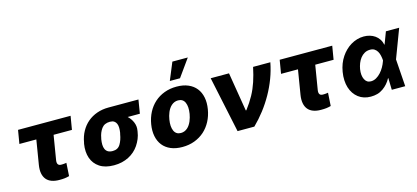

<svg xmlns="http://www.w3.org/2000/svg" viewBox="-63 -1292 3922 1805"><g transform="rotate(-15 1897.5 -389.5)"><path d="M85.2 -545.5H596.6L574.6 -414.1H396L356.9 -176.5Q349.1 -124.3 392.8 -124.3Q401.6 -124.3 408.2 -124.6Q414.8 -125 420.5 -125.5Q426.1 -126.1 431.6 -126.8Q437.1 -127.5 443.9 -128.6L436.1 -1.4Q424.7 1.8 413.9 3.9Q403.1 6 391.7 7.5Q380.3 8.9 367.5 9.4Q354.8 9.9 339.5 9.9Q296.9 9.9 265.1 -1.8Q233.3 -13.5 214 -36.9Q194.6 -60.4 188 -95.2Q181.5 -130 188.9 -176.1L228 -414.1H63.2Z M650.9 -258.5 653.8 -269.9Q663.7 -328.8 690.2 -376.6Q716.6 -424.4 756.4 -458.1Q796.2 -491.8 848 -510.1Q899.9 -528.4 960.6 -528.4H1252.5L1230.8 -395.6H1112.2Q1127.1 -382.1 1138.8 -365.6Q1150.6 -349.1 1158.7 -329.9Q1175.4 -290.1 1168 -248.6L1166.5 -238.6Q1161.2 -202.1 1148.3 -170.8Q1135.3 -139.6 1116.1 -110.8Q1096.9 -82.7 1071.6 -60.4Q1046.2 -38 1015.4 -22.4Q984.7 -6.7 948.9 1.6Q913 9.9 872.5 9.9Q786.9 9.9 733.7 -25.2Q706.7 -43 688 -67.1Q669.4 -91.3 659.1 -120.9Q648.8 -150.6 646.7 -185.2Q644.5 -219.8 650.9 -258.5ZM894.5 -122.9Q945 -122.9 968.8 -162.3Q992.9 -201.7 1002.1 -258.5L1005 -269.9Q1009.2 -295.5 1008.9 -318.2Q1008.5 -340.9 1001.4 -358.1Q994.3 -375.4 979.2 -385.5Q964.1 -395.6 938.6 -395.6Q884.2 -395.6 856.9 -358.3Q829.5 -320.3 821 -269.9L818.2 -258.5Q813.6 -230.1 814.1 -205.4Q814.6 -180.8 823 -162.3Q831.3 -143.8 848.5 -133.3Q865.8 -122.9 894.5 -122.9Z M1307.9 -272Q1318.2 -334.2 1345 -385.7Q1371.8 -437.1 1413.2 -474.3Q1454.5 -511.4 1509.1 -532Q1563.6 -552.6 1628.9 -552.6Q1693.2 -552.6 1741.1 -532.1Q1789.1 -511.7 1818.7 -474.4Q1848.4 -437.1 1858.8 -385.1Q1869.3 -333.1 1858.7 -269.9Q1848.4 -208.1 1821.2 -156.4Q1794 -104.8 1752.7 -67.8Q1711.3 -30.9 1657 -10.3Q1602.6 10.3 1537.6 10.3Q1473.4 10.3 1425.4 -10.1Q1377.5 -30.5 1348 -67.8Q1318.5 -105.1 1308.1 -157.1Q1297.6 -209.2 1307.9 -272ZM1491.8 -162.3Q1510.7 -120.7 1557.2 -120.7Q1577.1 -120.7 1593.2 -127.5Q1609.4 -134.2 1622.3 -145.8Q1635.3 -157.3 1645.2 -172.6Q1655.2 -187.9 1662.5 -204.9Q1669.7 -221.9 1674.5 -239.5Q1679.3 -257.1 1682.2 -273.4Q1693.2 -341.3 1675.1 -382.5Q1656.6 -424 1609.4 -424Q1589.8 -424 1573.7 -417.3Q1557.5 -410.5 1544.4 -399Q1531.2 -387.4 1521.1 -372.2Q1511 -356.9 1503.7 -339.8Q1496.4 -322.8 1491.7 -305Q1486.9 -287.3 1484.4 -271Q1473.4 -204.5 1491.8 -162.3ZM1582.4 -620 1652.7 -789.8H1802.9L1681.5 -620Z M1960.2 -545.5H2138.5L2200.6 -168H2206.3Q2229.8 -198.9 2248.9 -228.2Q2268.1 -257.5 2283.9 -286.4Q2299.7 -315.3 2312.5 -345Q2325.3 -374.6 2335.9 -406.4Q2346.6 -438.2 2355.6 -472.5Q2364.7 -506.7 2372.9 -545.5H2540.8Q2525.9 -467.7 2497.9 -393.5Q2469.8 -319.2 2430.9 -250.2Q2392 -181.1 2343.6 -118.1Q2295.1 -55 2239 0H2075.6Z M2631.7 -545.5H3143.1L3121.1 -414.1H2942.5L2903.4 -176.5Q2895.6 -124.3 2939.3 -124.3Q2948.2 -124.3 2954.7 -124.6Q2961.3 -125 2967 -125.5Q2972.7 -126.1 2978.2 -126.8Q2983.7 -127.5 2990.4 -128.6L2982.6 -1.4Q2971.2 1.8 2960.4 3.9Q2949.6 6 2938.2 7.5Q2926.8 8.9 2914.1 9.4Q2901.3 9.9 2886 9.9Q2843.4 9.9 2811.6 -1.8Q2779.8 -13.5 2760.5 -36.9Q2741.1 -60.4 2734.6 -95.2Q2728 -130 2735.4 -176.1L2774.5 -414.1H2609.7Z M3174 -282Q3180.8 -322.8 3194.2 -357.8Q3207.7 -392.8 3228.7 -424Q3247.5 -452.1 3271.7 -475.7Q3295.8 -499.3 3324 -516.3Q3352.3 -533.4 3384.4 -543Q3416.5 -552.6 3451 -552.6Q3481.2 -552.6 3508.7 -544.6Q3536.2 -536.6 3558.6 -521Q3581 -505.3 3596.6 -482.1Q3612.2 -458.8 3619 -427.9H3621.1L3665.5 -545.5H3794.7L3691.1 -271.3L3688.9 -266.3L3707.4 0H3576.7L3573.5 -114.7L3570.7 -114.3Q3555.8 -86.6 3536.6 -64.5Q3517.4 -42.3 3491.8 -24.1Q3464.1 -4.6 3434.3 3.4Q3404.5 11.4 3371.1 11.4Q3300.8 11.4 3251.1 -26.6Q3226.6 -45.5 3208.8 -71.7Q3191.1 -98 3180.9 -130.5Q3170.8 -163 3168.9 -201.2Q3166.9 -239.3 3174 -282ZM3348.7 -166.2Q3367.2 -127.5 3408.7 -127.5Q3436.8 -127.5 3461.5 -141.9Q3486.2 -156.2 3506.2 -178.4Q3526.3 -200.6 3541 -226.7Q3555.8 -252.8 3563.9 -276.3L3568.5 -288.7Q3566.8 -313.2 3561.6 -336.5Q3556.5 -359.7 3545.8 -377.5Q3535.2 -395.2 3518.5 -406.1Q3501.8 -416.9 3476.6 -416.9Q3445.7 -416.9 3422.1 -403.4Q3398.4 -389.9 3381.6 -368.3Q3364.7 -346.6 3354.2 -319.6Q3343.8 -292.6 3339.1 -265.6Q3329.5 -204.9 3348.7 -166.2Z"/></g></svg>

Font: Inter P Extra Bold
Style: Italic
Weight: 800
Italic angle: 9.39999°
Designer: Rasmus Andersson
Foundry: rsms
Version: Version 3.018;git-588b23468